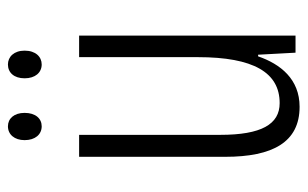

<svg xmlns="http://www.w3.org/2000/svg" viewBox="-162 -584 757 472"><g transform="rotate(-90 216.0 -348.5)"><path d="M107 -666C107 -640 121 -624 141 -624C160 -624 174 -639 174 -666C174 -692 160 -707 141 -707C121 -707 107 -691 107 -666ZM259 -666C259 -640 273 -624 293 -624C312 -624 327 -639 327 -666C327 -692 312 -707 293 -707C273 -707 259 -692 259 -666ZM364 -532H311V-240C311 -103 273 -39 198 -39C146 -39 120 -84 120 -185V-532H66V-173C66 -56 102 10 189 10C257 10 294 -37 313 -92H317L322 0H364Z"/></g></svg>

Font: Noto Sans Georgian ExtraCondensed Light
Style: Regular
Weight: 300
Width: 2
Designer: Monotype Design Team, Akaki Razmadze
Foundry: Google LLC
Version: Version 2.005